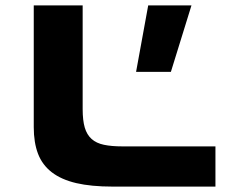

<svg xmlns="http://www.w3.org/2000/svg" viewBox="-20 -691 858 711"><path d="M286.1 -287.1Q286.1 -245.1 293.9 -218.5Q301.8 -191.9 319.3 -176.3Q336.9 -160.6 365 -154.8Q393.1 -148.9 434.1 -148.9H777.8V0H397Q317.9 0 262.5 -12.9Q207 -25.9 171.9 -53Q136.7 -80.1 120.8 -121.6Q105 -163.1 105 -220.2V-670.9H286.1ZM612.8 -424.8H483.9L528.8 -670.9H689Z"/></svg>

Font: REH Gaming
Style: Gaming
Weight: 700
Designer: Astigmatic (AOETI)
Foundry: Astigmatic (AOETI)
Version: Version 1.001 2011